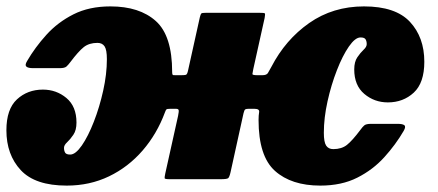

<svg xmlns="http://www.w3.org/2000/svg" viewBox="-30 -560 1369 600"><path d="M1296 -367Q1296 -301 1263 -270.5Q1230 -240 1182 -240Q1140 -240 1108.5 -266.5Q1077 -293 1077 -343Q1077 -367 1086.8 -381.2Q1096.5 -395.5 1106.2 -404.5Q1116 -413.5 1116 -422Q1116 -431 1112.5 -437Q1109 -443 1096.5 -443Q1080 -443 1060.2 -414.5Q1040.5 -386 1022.8 -340.5Q1005 -295 993.5 -243.2Q982 -191.5 982 -145Q982 -116 989.2 -105Q996.5 -94 1011.5 -94Q1037.5 -94 1054.2 -107.2Q1071 -120.5 1096.5 -154.5Q1102.5 -163 1108.2 -168Q1114 -173 1129.5 -173H1212.5Q1228.5 -173 1233.8 -168.5Q1239 -164 1231.5 -151Q1206.5 -108 1171 -68.8Q1135.5 -29.5 1086.5 -4.8Q1037.5 20 971 20Q880.5 20 829.2 -26Q778 -72 778 -185Q778 -199.5 779.8 -209.8Q781.5 -220 765 -220H747Q739.5 -220 736.5 -218.2Q733.5 -216.5 731 -206L690.5 -22Q687 -6.5 683 -3.2Q679 0 660 0H500Q485 0 484.5 -3Q484 -6 486.5 -18L526.5 -198Q529.5 -212.5 528.2 -216.2Q527 -220 520 -220H502Q492 -220 490 -218Q488 -216 485.5 -209Q460.5 -141.5 415.8 -89.8Q371 -38 310.8 -9Q250.5 20 178.5 20Q80 20 35 -28.2Q-10 -76.5 -10 -153Q-10 -219 23 -249.5Q56 -280 104 -280Q146 -280 177.5 -253.8Q209 -227.5 209 -177Q209 -153 199.2 -138.8Q189.5 -124.5 179.8 -115.5Q170 -106.5 170 -98Q170 -89 173.5 -83Q177 -77 189.5 -77Q206 -77 225.8 -105.5Q245.5 -134 263.2 -179.5Q281 -225 292.5 -276.8Q304 -328.5 304 -375Q304 -404.5 296.8 -415.2Q289.5 -426 274.5 -426Q248.5 -426 231.8 -412.8Q215 -399.5 189.5 -365.5Q183.5 -357.5 177.8 -352.2Q172 -347 156.5 -347H73.5Q58 -347 52.5 -351.8Q47 -356.5 54.5 -369Q79.5 -412 115 -451.2Q150.5 -490.5 199.5 -515.2Q248.5 -540 315 -540Q406 -540 457 -494.2Q508 -448.5 508 -335Q508 -325.5 511.5 -325.2Q515 -325 520 -325H537Q547 -325 551 -326.2Q555 -327.5 557.5 -339L594.5 -506Q597 -516 599.2 -518Q601.5 -520 614 -520H780Q795 -520 797.2 -518.5Q799.5 -517 797 -504L761.5 -344Q759 -332.5 758.8 -328.8Q758.5 -325 774 -325H790Q803 -325 807.2 -331.8Q811.5 -338.5 818 -351Q862 -436 936.2 -488Q1010.5 -540 1107.5 -540Q1206 -540 1251 -491.8Q1296 -443.5 1296 -367Z"/></svg>

Font: Besley* Fatface
Style: Italic
Weight: 900
Italic angle: -13°
Designer: Owen Earl
Foundry: indestructible type*
Version: Version 3.000; ttfautohint (v1.8.3)